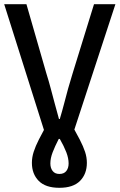

<svg xmlns="http://www.w3.org/2000/svg" viewBox="-22 -675 570 915"><path d="M261 220Q195 220 162.5 187Q130 154 130 101Q130 75 138.5 48.5Q147 22 163.5 -10.5Q180 -43 204 -87L194 -35L-2 -655H104L199 -325Q211 -287 220 -252.5Q229 -218 238.5 -183Q248 -148 259 -108H263Q275 -148 284 -183Q293 -218 302.5 -252.5Q312 -287 324 -325L426 -655H528L325 -35L317 -86Q341 -43 358 -10Q375 23 383.5 49Q392 75 392 101Q392 154 359.5 187Q327 220 261 220ZM261 154Q283 154 294 140Q305 126 305 104Q305 79 294 50.5Q283 22 263 -13H258Q240 22 229 50.5Q218 79 218 104Q218 126 229 140Q240 154 261 154Z"/></svg>

Font: Source Sans 3 Medium
Style: Regular
Weight: 500
Designer: Paul D. Hunt
Foundry: Adobe
Version: Version 3.052;hotconv 1.1.0;makeotfexe 2.6.0